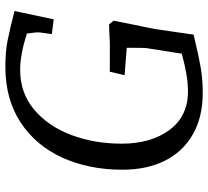

<svg xmlns="http://www.w3.org/2000/svg" viewBox="-50 -710 775 715"><g transform="rotate(-90 337.5 -352.5)"><path d="M63 -284Q63 -409 108 -508Q153 -607 239.5 -663.5Q326 -720 446 -720Q502 -720 543 -712Q584 -704 654 -686L623 -540L568 -547L574 -590Q576 -601 570 -640Q491 -665 435 -665Q349 -665 287 -613Q225 -561 192.5 -475Q160 -389 160 -287Q160 -178 211 -109Q262 -40 355 -40Q411 -40 495 -63L516 -196Q517 -203 517 -268L415 -276L428 -331H536L578 -333L604 -334L618 -317L605 -252L587 -164L566 -19L544 -14Q487 0 443 7.5Q399 15 349 15Q258 15 193.5 -22.5Q129 -60 96 -127Q63 -194 63 -284Z"/></g></svg>

Font: Andada Pro
Style: Italic
Weight: 400
Italic angle: -7°
Designer: Carolina Giovagnoli
Foundry: Huerta Tipografica
Version: Version 3.005; ttfautohint (v1.8.4)